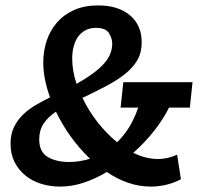

<svg xmlns="http://www.w3.org/2000/svg" viewBox="-20 -680 739 710"><path d="M436 -376H692L682 -282H605Q585 -241 551 -197.5Q517 -154 473 -115Q519 -92 565 -92Q600 -92 635 -108L649 -17Q622 -3 593.5 3.5Q565 10 538 10Q495 10 454 -4Q413 -18 375 -44Q333 -19 289.5 -4.5Q246 10 202 10Q166 10 133 0Q100 -10 74.5 -30.5Q49 -51 34 -80.5Q19 -110 19 -149Q19 -184 32 -210.5Q45 -237 66 -257Q87 -277 113 -292Q139 -307 165 -320Q153 -353 146.5 -385.5Q140 -418 140 -449Q140 -491 152.5 -529Q165 -567 190.5 -596.5Q216 -626 254 -643Q292 -660 343 -660Q417 -660 460.5 -623.5Q504 -587 504 -523Q504 -486 488 -458Q472 -430 442.5 -406.5Q413 -383 373 -362Q333 -341 285 -318Q308 -270 341 -228Q374 -186 413 -154Q438 -178 457.5 -209.5Q477 -241 491 -282H426ZM395 -518Q395 -539 382.5 -558Q370 -577 335 -577Q312 -577 295 -567.5Q278 -558 267.5 -542.5Q257 -527 252 -506.5Q247 -486 247 -464Q247 -441 251 -417.5Q255 -394 263 -370Q328 -406 361.5 -441.5Q395 -477 395 -518ZM187 -267Q157 -247 141 -222.5Q125 -198 125 -165Q125 -118 156.5 -99.5Q188 -81 235 -81Q274 -81 313 -93Q274 -130 242 -174.5Q210 -219 187 -267Z"/></svg>

Font: Zilla Slab SemiBold
Style: Regular
Weight: 600
Designer: Typotheque.com
Foundry: Typotheque type foundry
Version: Version 1.0; 2017